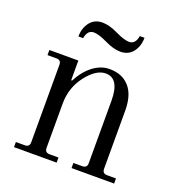

<svg xmlns="http://www.w3.org/2000/svg" viewBox="-121 -748 781 847"><g transform="rotate(20 270.0 -325.0)"><path d="M334 -556Q302 -556 261 -576Q220 -596 196 -596Q167 -596 160 -556H138Q138 -595 159 -622.5Q180 -650 218 -650Q250 -650 291 -630Q332 -610 356 -610Q385 -610 392 -650H414Q414 -611 393 -583.5Q372 -556 334 -556ZM38 0V-24H80Q102 -24 102 -46V-410Q102 -432 80 -432H38V-456H174V-364L178 -363Q204 -413 240.5 -440.5Q277 -468 317 -468Q367 -468 398 -442Q444 -405 444 -319V-46Q444 -24 466 -24H508V0H308V-24H350Q372 -24 372 -46V-339Q372 -444 308 -444Q263 -444 218.5 -386.5Q174 -329 174 -254V-46Q174 -24 196 -24H238V0Z"/></g></svg>

Font: Old Standard TT
Style: Regular
Weight: 400
Designer: Alexey Kryukov <alexios@thessalonica.org.ru>
Version: Version 1.0